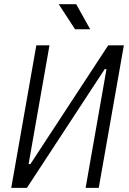

<svg xmlns="http://www.w3.org/2000/svg" viewBox="-20 -914 626 934"><path d="M34.7 0 156.7 -693.4H220.7L119.1 -115.7H127.9L506.3 -693.4H582.5L460.4 0H396.5L498 -577.6H489.3L110.8 0ZM345.2 -771.5 265.6 -893.6H350.6L418.9 -771.5Z"/></svg>

Font: Cascadia Code PL Light
Style: Italic
Weight: 300
Italic angle: -10°
Monospace: yes
Designer: Aaron Bell
Foundry: Saja Typeworks
Version: Version 2404.023; ttfautohint (v1.8.4)